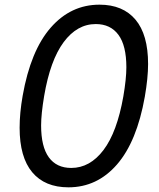

<svg xmlns="http://www.w3.org/2000/svg" viewBox="-20 -793 680 822"><path d="M64 -246Q64 -309 77 -383Q111 -576 197 -674.5Q283 -773 406 -773Q506 -773 560 -709Q614 -645 614 -519Q614 -460 600 -379Q566 -187 481 -89Q396 9 273 9Q172 9 118 -55.5Q64 -120 64 -246ZM508 -380Q521 -456 521 -505Q521 -598 487 -644Q453 -690 390 -690Q310 -690 252.5 -612.5Q195 -535 169 -382Q156 -304 156 -256Q156 -165 189 -119.5Q222 -74 285 -74Q365 -74 423 -150.5Q481 -227 508 -380Z"/></svg>

Font: Open Sauce Sans
Style: Italic
Weight: 400
Italic angle: -10°
Designer: Alfredo Marco Pradil
Foundry: Creative Sauce Fz LLC
Version: Version 1.477